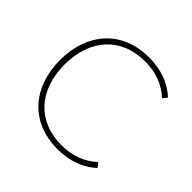

<svg xmlns="http://www.w3.org/2000/svg" viewBox="-173 -843 1018 1018"><g transform="rotate(45 336.0 -334.0)"><path d="M390 10C485 10 556 -19 612 -70L592 -95C541 -47 474 -20 390 -20C208 -20 100 -147 100 -334C100 -521 208 -648 390 -648C474 -648 541 -621 592 -573L612 -598C556 -649 485 -678 390 -678C186 -678 66 -534 66 -334C66 -134 186 10 390 10Z"/></g></svg>

Font: Gantari Thin
Style: Regular
Weight: 250
Designer: Anugrah Pasau
Foundry: Lafontype
Version: Version 1.000